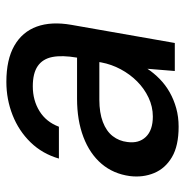

<svg xmlns="http://www.w3.org/2000/svg" viewBox="-9 -560 581 603"><g transform="rotate(-90 281.5 -258.5)"><path d="M185 12Q125 12 89.5 -9Q54 -30 39.5 -65Q25 -100 30 -141Q37 -193 68.5 -230Q100 -267 152.5 -287Q205 -307 273 -307H402Q410 -354 404 -384.5Q398 -415 375.5 -430.5Q353 -446 312 -446Q268 -446 234 -425Q200 -404 185 -364H85Q100 -416 136 -453Q172 -490 221.5 -509.5Q271 -529 326 -529Q396 -529 439.5 -504Q483 -479 499.5 -433.5Q516 -388 505 -325L448 0H360L367 -86Q353 -65 334.5 -47Q316 -29 293 -16Q270 -3 243 4.5Q216 12 185 12ZM217 -69Q248 -69 276.5 -82.5Q305 -96 327.5 -118.5Q350 -141 365.5 -170Q381 -199 387 -231L388 -237H270Q229 -237 200 -226Q171 -215 155.5 -195Q140 -175 137 -149Q132 -113 153 -91Q174 -69 217 -69Z"/></g></svg>

Font: DM Sans 11pt Medium
Style: Italic
Weight: 500
Italic angle: -10°
Version: Version 4.004;gftools[0.9.30]